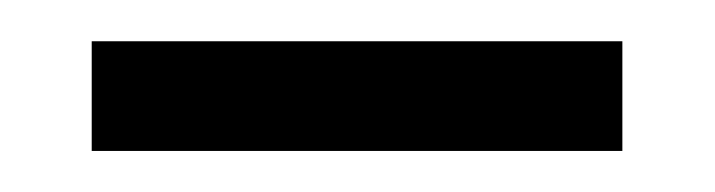

<svg xmlns="http://www.w3.org/2000/svg" viewBox="-20 -320 350 94"><path d="M284.7 -299.8V-246.1H24.9V-299.8Z"/></svg>

Font: Koh Santepheap Light
Style: Regular
Weight: 300
Designer: Danh Hong
Version: Version 2.002; ttfautohint (v1.8.3)